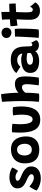

<svg xmlns="http://www.w3.org/2000/svg" viewBox="1419 -2181 801 3679"><g transform="rotate(-90 1819.5 -341.5)"><path d="M246.5 39.5Q187.5 39.5 139 25.5Q90.5 11.5 56.8 -7.8Q23 -27 8 -43Q11 -52.5 20 -70.8Q29 -89 40.8 -110.5Q52.5 -132 64.5 -150.5Q76.5 -169 86 -178Q109.5 -157 138 -137.5Q166.5 -118 195.5 -105.5Q224.5 -93 250.5 -93Q280.5 -93 300.8 -104.5Q321 -116 321 -140Q321 -158 303.8 -174.8Q286.5 -191.5 259.5 -206.5Q232.5 -221.5 203 -233.5Q162.5 -250 127.5 -272Q92.5 -294 71 -327Q49.5 -360 49.5 -409Q49.5 -459 79.2 -493Q109 -527 156.5 -544.5Q204 -562 258.5 -562Q310 -562 362.8 -547.5Q415.5 -533 449.5 -507Q446.5 -497.5 436.8 -478Q427 -458.5 413 -436.2Q399 -414 384 -395.5Q363.5 -413 332.2 -429Q301 -445 267.5 -445Q241.5 -445 218.5 -436.2Q195.5 -427.5 195.5 -404.5Q195.5 -382 221.5 -366Q247.5 -350 293 -332Q333 -316.5 373.8 -292.2Q414.5 -268 442 -232Q469.5 -196 469.5 -144.5Q469.5 -82.5 439 -41.8Q408.5 -1 357.8 19.2Q307 39.5 246.5 39.5Z M795 11Q662.5 11 595.5 -59.2Q528.5 -129.5 528.5 -263.5Q528.5 -352.5 562.8 -412Q597 -471.5 658.5 -501.5Q720 -531.5 800.5 -531.5Q882 -531.5 936.5 -494Q991 -456.5 1018 -390.2Q1045 -324 1045 -238Q1045 -124.5 980 -56.8Q915 11 795 11ZM789.5 -132.5Q844.5 -132.5 874.2 -169.5Q904 -206.5 904 -263.5Q904 -330.5 875.2 -372.8Q846.5 -415 792.5 -415Q753 -415 728 -395Q703 -375 691.2 -342.8Q679.5 -310.5 679.5 -274Q679.5 -212.5 707.5 -172.5Q735.5 -132.5 789.5 -132.5Z M1447.5 -489Q1459.5 -493 1482.8 -495.5Q1506 -498 1528.5 -498Q1547 -498 1569.5 -496.5Q1592 -495 1606 -493Q1612.5 -452.5 1616 -411.2Q1619.5 -370 1619.5 -330Q1619.5 -256.5 1606.8 -191.2Q1594 -126 1564.8 -76.5Q1535.5 -27 1487.2 1Q1439 29 1368 29Q1292 29 1243.2 -0.8Q1194.5 -30.5 1167 -83.8Q1139.5 -137 1128.8 -208.2Q1118 -279.5 1118 -362Q1118 -398.5 1119.8 -436.2Q1121.5 -474 1124.5 -511.5Q1137.5 -512.5 1158.8 -513.2Q1180 -514 1197.5 -513.5Q1222.5 -513 1247.8 -510.5Q1273 -508 1287.5 -503.5Q1284 -469.5 1281.5 -430.2Q1279 -391 1279 -351.5Q1279 -285.5 1287.8 -232.5Q1296.5 -179.5 1317 -148.5Q1337.5 -117.5 1372.5 -117.5Q1405 -117.5 1425 -145.5Q1445 -173.5 1453.8 -220.8Q1462.5 -268 1462.5 -326.5Q1462.5 -370 1458.2 -413Q1454 -456 1447.5 -489Z M1864.5 5.5Q1852.5 7.5 1832 8.5Q1811.5 9.5 1789.5 9.5Q1763.5 9.5 1741 7.8Q1718.5 6 1708 2Q1713.5 -43.5 1718.2 -127.5Q1723 -211.5 1723 -310.5Q1723 -378 1720.8 -447.8Q1718.5 -517.5 1715 -583Q1711.5 -648.5 1708.5 -702.5Q1712 -703.5 1730.5 -706.5Q1749 -709.5 1773.5 -713Q1798 -716.5 1820 -719Q1842 -721.5 1853 -721.5Q1864.5 -665 1872.2 -577.8Q1880 -490.5 1882.5 -389Q1908 -417 1952.8 -436.5Q1997.5 -456 2043.5 -456Q2104 -456 2136.8 -432.8Q2169.5 -409.5 2182.2 -365.2Q2195 -321 2195 -257.5Q2195 -217.5 2191.8 -171.2Q2188.5 -125 2183.5 -80.8Q2178.5 -36.5 2172.5 -1Q2138 4.5 2099.5 4.5Q2058 4.5 2023.5 -2Q2028 -32 2033.5 -75Q2039 -118 2042.8 -160Q2046.5 -202 2046.5 -229Q2046.5 -272.5 2033.2 -296.8Q2020 -321 1988 -321Q1963.5 -321 1942.5 -309.5Q1921.5 -298 1905.8 -283Q1890 -268 1882 -257.5Q1882 -206 1879.5 -154.8Q1877 -103.5 1873 -61.2Q1869 -19 1864.5 5.5Z M2486 8.5Q2424.5 8.5 2373.5 -8.2Q2322.5 -25 2292.2 -62.5Q2262 -100 2262 -163Q2262 -225.5 2297.2 -263.5Q2332.5 -301.5 2390 -319Q2447.5 -336.5 2514.5 -336.5Q2553 -336.5 2587 -328Q2621 -319.5 2633 -312.5Q2632.5 -325.5 2627.8 -340Q2623 -354.5 2614.5 -364.5Q2599.5 -385 2573.8 -398.8Q2548 -412.5 2506 -412.5Q2463 -412.5 2430.5 -393.2Q2398 -374 2381.5 -350L2259.5 -428.5Q2293 -476 2361 -505.8Q2429 -535.5 2509.5 -535.5Q2598 -535.5 2652.8 -506.5Q2707.5 -477.5 2734.5 -425.5Q2747 -400.5 2755 -370.5Q2763 -340.5 2766 -301.5Q2768 -268 2769 -239Q2770 -210 2771 -184Q2771.5 -145.5 2779.2 -134.2Q2787 -123 2801 -123Q2831 -123 2837.5 -149.5L2889.5 -50Q2884 -27 2858.5 -11.5Q2833 4 2794 4Q2750.5 4 2716.5 -17.2Q2682.5 -38.5 2678.5 -70.5Q2666.5 -41.5 2616 -16.5Q2565.5 8.5 2486 8.5ZM2519.5 -109Q2555 -109 2591.5 -124.5Q2628 -140 2644 -157Q2643 -172.5 2642.2 -189Q2641.5 -205.5 2642 -217Q2631 -221.5 2600.2 -226.8Q2569.5 -232 2536 -232Q2490.5 -232 2454.8 -217.2Q2419 -202.5 2419 -170.5Q2419 -136 2446.2 -122.5Q2473.5 -109 2519.5 -109Z M3037 -523.5Q2992 -523.5 2961.5 -549.8Q2931 -576 2931 -619Q2931 -663 2962 -688Q2993 -713 3032.5 -713Q3074 -713 3101.2 -685.8Q3128.5 -658.5 3128.5 -616.5Q3128.5 -577 3102.2 -550.2Q3076 -523.5 3037 -523.5ZM3093 -1Q3084.5 0 3060.8 1.5Q3037 3 3010.5 3Q2991 3 2971.2 2Q2951.5 1 2932.5 -1.5Q2935 -14.5 2938.2 -54.5Q2941.5 -94.5 2944.8 -149.2Q2948 -204 2951 -262.5Q2954 -321 2956 -371.8Q2958 -422.5 2958 -453.5Q2971.5 -454.5 3000.5 -455.8Q3029.5 -457 3059.2 -458Q3089 -459 3105 -459Q3107.5 -443 3109 -408.8Q3110.5 -374.5 3110.5 -332Q3110.5 -286.5 3109.2 -235.5Q3108 -184.5 3105.8 -136.8Q3103.5 -89 3100.2 -52.8Q3097 -16.5 3093 -1Z M3614 -65.5Q3604.5 -47 3584.2 -26.2Q3564 -5.5 3531.8 9.2Q3499.5 24 3453.5 24Q3393 24 3354.5 -1.5Q3316 -27 3298 -69.2Q3280 -111.5 3280 -162.5Q3280 -197 3281 -236.5Q3282 -276 3283.5 -313.2Q3285 -350.5 3286.5 -379.8Q3288 -409 3289 -423Q3249.5 -419 3215.8 -414Q3182 -409 3169.5 -406.5Q3164.5 -434.5 3161.8 -463.5Q3159 -492.5 3158 -514Q3157 -535.5 3157 -540.5Q3186 -544.5 3219.2 -547.5Q3252.5 -550.5 3288.5 -552.5Q3288 -564.5 3287.2 -590Q3286.5 -615.5 3286 -636Q3285.5 -654.5 3284 -673.2Q3282.5 -692 3281.5 -703.5L3429.5 -716.5Q3429.5 -710.5 3429.8 -688.5Q3430 -666.5 3430 -635.5Q3430 -620 3430.2 -599.8Q3430.5 -579.5 3431.5 -560Q3447.5 -560.5 3469.8 -561.8Q3492 -563 3505 -563.5Q3536.5 -565 3558.5 -565Q3580.5 -565 3586.5 -564.5Q3589.5 -540.5 3590.5 -504.5Q3591.5 -468.5 3591.5 -440.5Q3586.5 -441 3559 -440.2Q3531.5 -439.5 3505 -438Q3486.5 -437.5 3464 -436Q3441.5 -434.5 3428.5 -433Q3427.5 -415.5 3426 -378.2Q3424.5 -341 3423.5 -299.8Q3422.5 -258.5 3422.5 -229.5Q3422.5 -180 3431 -146.8Q3439.5 -113.5 3475 -113.5Q3498.5 -113.5 3511.5 -132.2Q3524.5 -151 3532.5 -165.5Q3541 -153.5 3558.5 -132Q3576 -110.5 3592.5 -91Q3609 -71.5 3614 -65.5Z"/></g></svg>

Font: Grandstander
Style: Bold
Weight: 700
Designer: Tyler Finck
Foundry: Etcetera Type Co
Version: Version 1.200; ttfautohint (v1.8.3)